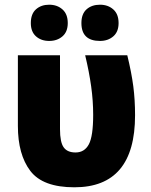

<svg xmlns="http://www.w3.org/2000/svg" viewBox="-20 -788 640 816"><path d="M405 -614Q439 -614 461.5 -633.5Q484 -653 484 -690Q484 -728 461.5 -748Q439 -768 405 -768Q370 -768 348 -748.5Q326 -729 326 -690Q326 -614 405 -614ZM189 -614Q223 -614 245.5 -633.5Q268 -653 268 -690Q268 -728 245.5 -748Q223 -768 189 -768Q155 -768 133 -748.5Q111 -729 111 -690Q111 -653 133 -633.5Q155 -614 189 -614ZM554 -298Q554 -364 546.5 -421.5Q539 -479 521 -553H342Q359 -482 367.5 -420.5Q376 -359 376 -300Q376 -209 357.5 -174.5Q339 -140 301 -140Q266 -140 250.5 -162Q235 -184 235 -239V-553H56V-253Q56 -131 109 -61.5Q162 8 296 8Q554 8 554 -298Z"/></svg>

Font: Noto Sans UI SemiCondensed Black
Style: Regular
Weight: 900
Width: 4
Designer: Monotype Design Team
Foundry: Monotype Imaging Inc.
Version: 1.001